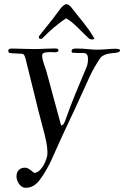

<svg xmlns="http://www.w3.org/2000/svg" viewBox="-20 -711 600 927"><path d="M59.6 140.1Q59.6 121.6 70.6 110.1Q81.5 98.6 100.1 98.6Q108.4 98.6 115.7 102.5Q123 106.4 129.2 111.1Q135.3 115.7 139.4 119.6Q143.6 123.5 145 123.5Q158.2 123.5 169.9 112.8Q181.6 102.1 190.2 87.2Q198.7 72.3 203.9 56.4Q209 40.5 209 29.8Q209 -0.5 202.1 -32.5Q195.3 -64.5 187 -93.8Q165 -175.8 145.5 -257.1Q126 -338.4 105 -420.9Q105 -422.4 103.8 -426.5Q102.5 -430.7 101.1 -435.3Q99.6 -439.9 97.4 -443.8Q95.2 -447.8 93.3 -448.7Q87.9 -451.2 80.3 -451.9Q72.8 -452.6 63 -452.6Q53.2 -452.6 44.7 -453.4Q36.1 -454.1 28.3 -455.1Q20 -456.5 20 -466.3Q20 -472.2 24.9 -474.4Q29.8 -476.6 35.2 -476.6Q45.9 -476.6 60.8 -476.1Q75.7 -475.6 90.8 -475.3Q106 -475.1 119.6 -474.6Q133.3 -474.1 142.1 -474.1Q168 -474.1 193.8 -475.6Q219.7 -477.1 242.7 -477.1Q244.6 -477.1 249.8 -476.8Q254.9 -476.6 257.3 -475.6Q259.3 -474.6 260.7 -472.2Q262.2 -469.7 262.2 -466.3Q262.2 -463.9 257.6 -461.2Q252.9 -458.5 248 -458.5Q242.7 -458.5 235.4 -459Q228 -459.5 224.1 -459.5Q218.8 -459.5 212.9 -459Q207 -458.5 201.7 -458Q193.8 -457 188.7 -453.6Q183.6 -450.2 183.6 -442.9Q183.6 -433.6 186 -423.6Q188.5 -413.6 191.7 -403.6Q194.8 -393.6 198.2 -384.3Q201.7 -375 204.1 -366.7Q220.7 -303.2 238.3 -240.5Q255.9 -177.7 274.9 -105.5Q281.2 -105.5 286.6 -111.3Q291 -119.1 294.7 -127.4Q298.3 -135.7 300.3 -143.6Q320.8 -201.7 344.7 -259.8Q368.7 -317.9 394 -377.4Q404.8 -400.4 404.8 -423.3Q404.8 -428.7 404.3 -434.3Q403.8 -439.9 401.6 -444.6Q399.4 -449.2 395 -452.1Q390.6 -455.1 382.3 -455.1H367.2Q361.8 -455.1 355.7 -455.3Q349.6 -455.6 343.8 -455.8Q337.9 -456.1 333.7 -456.3Q329.6 -456.5 328.1 -457Q325.7 -458.5 325.7 -463.9Q325.7 -468.3 328.1 -471.4Q330.6 -474.6 335.9 -475.6Q338.4 -476.6 344.2 -476.6H353.5Q368.2 -476.6 380.4 -475.8Q392.6 -475.1 404.1 -473.9Q415.5 -472.7 426.5 -471.9Q437.5 -471.2 449.7 -471.2Q470.7 -471.2 495.4 -473.4Q520 -475.6 538.6 -475.6Q540.5 -475.6 544.2 -475.3Q547.9 -475.1 551.3 -474.4Q554.7 -473.6 557.1 -472.2Q559.6 -470.7 559.6 -467.8Q559.6 -463.4 554.9 -460.7Q550.3 -458 544.2 -456.8Q538.1 -455.6 531.7 -455.1Q525.4 -454.6 522.5 -454.6Q514.6 -453.6 506.1 -452.1Q497.6 -450.7 489.3 -447.8Q481 -444.8 473.6 -439.7Q466.3 -434.6 461.4 -426.8Q456.1 -418.9 449.7 -408.7Q443.4 -398.4 436.8 -387Q430.2 -375.5 424.1 -364Q418 -352.5 413.6 -342.8Q389.2 -290 364.7 -235.4Q340.3 -180.7 314.5 -127.4Q302.2 -101.6 291.3 -77.9Q280.3 -54.2 269.8 -31Q259.3 -7.8 248.8 15.9Q238.3 39.6 226.6 64.9Q225.1 69.3 219.2 80.6Q213.4 91.8 206.3 104.2Q199.2 116.7 192.6 127.4Q186 138.2 183.6 141.1Q176.3 151.9 168.5 161.9Q160.6 171.9 151.1 179.4Q141.6 187 129.9 191.4Q118.2 195.8 103.5 195.8Q93.8 195.8 85.7 190.4Q77.6 185.1 71.8 176.8Q65.9 168.5 62.7 158.7Q59.6 148.9 59.6 140.1ZM435.1 -526.4Q435.5 -525.9 435.5 -524.9Q435.5 -522.5 431.6 -521.5Q427.7 -520.5 425.8 -520.5Q414.6 -520.5 408.2 -526.4Q394 -539.1 381.1 -552.2Q368.2 -565.4 355.5 -577.9Q342.8 -590.3 329.6 -601.6Q316.4 -612.8 301.3 -621.1Q299.3 -622.1 298.8 -622.1Q298.3 -622.1 296.4 -621.1Q267.1 -601.1 239.5 -577.6Q211.9 -554.2 185.1 -526.4Q182.6 -523.9 180.2 -523.4Q177.7 -522.9 173.3 -522.9Q171.4 -522.9 169.4 -526.1Q167.5 -529.3 167.5 -532.7Q167.5 -534.7 168.5 -536.6Q178.7 -549.8 189 -562.5Q199.2 -575.2 211.4 -590.3Q223.6 -605.5 238.3 -624.5Q252.9 -643.6 271.5 -668.9Q273.4 -671.9 277.1 -675.8Q280.8 -679.7 284.7 -682.9Q288.6 -686 292.7 -688.5Q296.9 -690.9 299.8 -690.9Q306.6 -690.9 312.5 -686.5Q318.4 -682.1 323.7 -676.3Q337.9 -657.2 352.1 -639.9Q366.2 -622.6 380.4 -605Q394.5 -587.4 408.2 -568.1Q421.9 -548.8 435.1 -526.4Z"/></svg>

Font: IM FELL French Canon
Style: Regular
Weight: 400
Designer: Igino Marini
Foundry: Igino Marini,
Version: 3.00